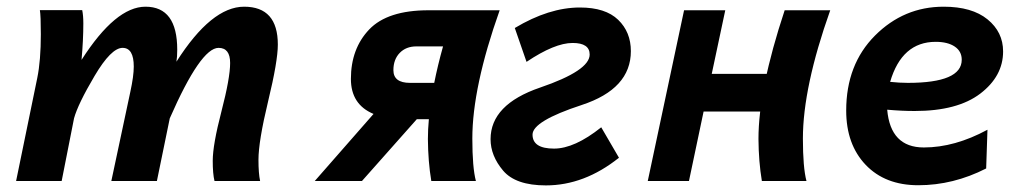

<svg xmlns="http://www.w3.org/2000/svg" viewBox="-20 -543 3075 576"><path d="M760.3 0H623.5Q618.2 -21.5 618.2 -60.5Q618.2 -108.4 644.3 -208.7Q670.4 -309.1 670.4 -354Q670.4 -399.4 635.7 -399.4Q582 -399.4 489.3 -188L450.7 0H314L371.1 -268.1Q381.3 -314.9 381.3 -343.3Q381.3 -399.4 347.7 -399.4Q313.5 -399.4 263.7 -315.2Q213.9 -231 202.1 -188L165 0H28.3L91.8 -309.1Q102.5 -361.3 102.5 -440.4Q102.5 -496.1 99.6 -512.7H226.6Q230 -496.6 230 -472.7Q230 -422.9 224.6 -363.3Q326.7 -522.9 416.5 -522.9Q511.7 -522.9 511.7 -394Q511.7 -372.1 509.3 -357.9Q614.3 -522.9 712.4 -522.9Q813.5 -522.9 813.5 -409.2Q813.5 -359.4 784.4 -239.3Q755.4 -119.1 755.4 -63.5Q755.4 -23.4 760.3 0Z M1282.7 -294.4Q1293 -346.2 1309.1 -403.8H1229Q1198.2 -403.8 1179.2 -384.3Q1160.2 -364.7 1160.2 -332.5Q1160.2 -294.4 1210 -294.4ZM1479 -512.2Q1397 -281.2 1397 -127.4Q1397 -40.5 1407.7 0H1273.9Q1264.2 -58.1 1263.7 -126Q1263.7 -154.3 1266.6 -185.5H1230.5L1065.9 0H924.3L1100.6 -201.2Q1032.7 -229.5 1032.7 -306.2Q1032.7 -397 1087.6 -454.6Q1142.6 -512.2 1265.6 -512.2Z M1617.7 13.2Q1526.9 13.2 1489.3 -31.2Q1451.7 -75.7 1451.7 -125.5Q1451.7 -229.5 1600.3 -280.3Q1749 -331.1 1749 -379.4Q1749 -414.1 1697.8 -414.1Q1644 -414.1 1559.6 -357.4L1524.4 -459Q1627 -520.5 1719.7 -520.5Q1796.4 -520.5 1834.5 -483.6Q1872.6 -446.8 1872.6 -389.6Q1872.6 -276.4 1725.1 -228Q1577.6 -179.7 1577.6 -139.2Q1577.6 -97.2 1642.1 -97.2Q1703.6 -97.2 1783.7 -161.1L1836.9 -69.8Q1732.9 13.2 1617.7 13.2Z M2046.9 0H1923.3L2032.2 -512.2H2155.8L2115.2 -321.3H2284.7L2260.7 -208.5H2090.8ZM2334 -512.2H2470.7Q2388.7 -281.2 2388.7 -127.4Q2388.7 -40.5 2399.4 0H2265.6Q2255.9 -58.1 2255.4 -126Q2255.4 -274.9 2334 -512.2Z M2703.6 -294.4Q2865.2 -294.4 2865.2 -363.8Q2865.2 -389.2 2844.2 -403.3Q2823.2 -417.5 2787.1 -417.5Q2685.5 -417.5 2650.4 -297.4Q2678.7 -294.4 2703.6 -294.4ZM2734.9 12.7Q2635.3 12.7 2576.9 -48.6Q2518.6 -109.9 2518.6 -211.4Q2518.6 -349.6 2605 -436.3Q2691.4 -522.9 2811 -522.9Q2896 -522.9 2942.6 -484.9Q2989.3 -446.8 2989.3 -388.7Q2989.3 -314.5 2920.9 -262.2Q2852.5 -210 2724.1 -210Q2684.6 -210 2641.6 -213.9Q2651.4 -100.6 2751.5 -100.6Q2844.2 -100.6 2942.4 -153.8L2938.5 -37.6Q2839.8 12.7 2734.9 12.7Z"/></svg>

Font: Cadman
Style: Bold Italic
Weight: 700
Italic angle: -12°
Designer: Paul James MIller
Foundry: High-Logic / Made with FontCreator
Version: Version 2.114;March 28, 2021;FontCreator 13.0.0.2683 64-bit